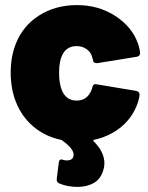

<svg xmlns="http://www.w3.org/2000/svg" viewBox="-20 -548 583 754"><path d="M224 -331Q212 -306 212 -262Q212 -221 223 -193Q240 -153 281 -153Q325 -153 341 -199L342 -203Q345 -220 359 -217L515 -191Q528 -188 528 -177Q528 -165 521 -144Q501 -87 456.5 -50Q412 -13 350 1Q347 1 346.5 3Q346 5 348 7Q390 49 390 93Q390 107 386 119Q376 155 348.5 170.5Q321 186 285 186Q244 186 212 172Q201 167 203 153L211 89Q213 78 221 78L229 80Q234 82 243 82Q255 82 262 76.5Q269 71 269 59Q269 36 225 4Q223 2 221.5 1.5Q220 1 219 1Q157 -12 111 -51Q65 -90 42 -149Q22 -200 22 -263Q22 -325 42 -376Q70 -447 134 -487.5Q198 -528 282 -528Q367 -528 432.5 -485.5Q498 -443 521 -379Q528 -361 530 -341V-338Q530 -328 517 -325L362 -300H359Q346 -300 345 -313L341 -327Q336 -344 319.5 -355.5Q303 -367 281 -367Q241 -367 224 -331Z"/></svg>

Font: Barlow Black
Style: Regular
Weight: 900
Designer: Jeremy Tribby
Foundry: Tribby Type
Version: Version 1.422